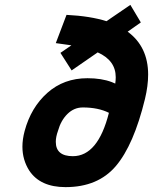

<svg xmlns="http://www.w3.org/2000/svg" viewBox="-20 -759 628 788"><path d="M588 -453Q588 -407 575 -353Q529 -164 455.5 -77.5Q382 9 249 9Q145 9 100 -59Q72 -103 72 -157Q72 -187 81 -221Q107 -318 174.5 -378Q242 -438 339 -438Q397 -438 439 -422L453 -416Q455 -430 455 -442Q455 -511 381 -544L274 -470L228 -542L273 -573L209 -582L253 -698Q351 -693 417 -672L515 -739L558 -667L504 -629Q588 -567 588 -453ZM209 -177Q209 -118 279 -118Q382 -118 427 -296Q383 -318 320 -318Q284 -318 257 -291.5Q230 -265 218 -222Q209 -197 209 -177Z"/></svg>

Font: Titillium Web
Style: Bold Italic
Weight: 700
Italic angle: -13°
Version: Version 1.002;PS 57.000;hotconv 1.0.70;makeotf.lib2.5.55311